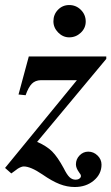

<svg xmlns="http://www.w3.org/2000/svg" viewBox="-29 -669 444 766"><path d="M44.9 -292 85.9 -443.8H395V-434.1L119.1 -103Q157.2 -86.4 179 -64.7Q200.7 -43 225.1 2Q237.8 27.8 248.3 37.8Q258.8 47.9 272.9 47.9Q281.7 47.9 287.8 43.5Q293.9 39.1 293.9 33.2Q293.9 27.3 286.1 18.1Q273.9 1 273.9 -13.2Q273.9 -34.2 288.6 -49.1Q303.2 -64 323.2 -64Q344.2 -64 360.1 -48.6Q376 -33.2 376 -12.2Q376 25.4 345.2 51.3Q314.5 77.1 269 77.1Q238.8 77.1 208.7 65.4Q178.7 53.7 140.1 26.9Q93.3 -4.9 65.9 -4.9Q56.6 -4.9 42 3.9Q36.6 7.3 26.9 15.1Q25.9 15.6 16.1 22.9L-8.8 1L277.8 -349.1H133.8Q111.8 -348.6 98.1 -335Q84.5 -321.3 73.2 -289.1ZM247.1 -648.9Q274.4 -648.9 293.7 -629.6Q313 -610.4 313 -583Q313 -557.1 293.5 -538.6Q273.9 -520 247.1 -520Q222.2 -520 203.1 -539.3Q184.1 -558.6 184.1 -584Q184.1 -611.3 202.4 -630.1Q220.7 -648.9 247.1 -648.9Z"/></svg>

Font: Accordance
Style: Bold-Italic
Weight: 700
Italic angle: -11°
Version: Version 1.2 (build January 31, 2020) Miklal Software Solutio